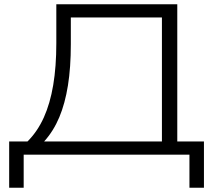

<svg xmlns="http://www.w3.org/2000/svg" viewBox="-20 -725 1005 900"><path d="M23 155V-62H109Q156 -109 185.5 -174.5Q215 -240 229.5 -326.5Q244 -413 244 -523V-705H811V-62H936V155H868V0H91V155ZM187 -62H739V-643H312V-518Q312 -409 298.5 -324.5Q285 -240 258 -175.5Q231 -111 187 -62Z"/></svg>

Font: Nunito Sans 10pt Expanded Light
Style: Regular
Weight: 300
Width: 7
Designer: Vernon Adams
Foundry: Vernon Adams
Version: Version 3.101;gftools[0.9.27]